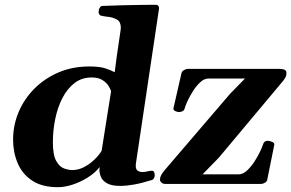

<svg xmlns="http://www.w3.org/2000/svg" viewBox="-20 -776 1228 810"><path d="M224.6 13.7Q157.2 13.7 115.5 -14.2Q73.7 -42 54.4 -87.9Q35.2 -133.8 35.2 -187Q35.2 -247.1 58.3 -302.5Q81.5 -357.9 124.5 -401.4Q167.5 -444.8 226.3 -470.2Q285.2 -495.6 356.4 -495.6Q398.9 -495.6 422.4 -488.3Q445.8 -481 463.9 -471.2L472.7 -539.1L488.8 -648.9Q489.7 -656.7 489.7 -659.2Q489.7 -684.1 473.6 -693.4Q457.5 -702.6 437.5 -704.8Q417.5 -707 405.3 -710Q396 -714.4 396 -725.6Q396 -735.4 400.6 -742.9Q405.3 -750.5 411.1 -751Q455.1 -752.9 500.5 -753.9Q545.9 -754.9 583 -755.4Q620.1 -755.9 638.7 -755.9Q641.1 -755.9 643.8 -754.6Q646.5 -753.4 648.7 -750.2Q650.9 -747.1 650.9 -741.2Q650.9 -740.2 650.9 -739Q650.9 -737.8 650.4 -736.3L553.2 -85.4Q552.7 -82.5 552.7 -76.7Q552.7 -61 561 -55.7Q569.3 -50.3 580.6 -50.3Q591.3 -50.3 602.5 -53Q613.8 -55.7 620.6 -55.7Q627.4 -55.7 630.1 -49.8Q632.8 -43.9 632.8 -37.1Q632.8 -31.7 630.1 -25.4Q627.4 -19 620.6 -16.6Q577.1 -2.9 544.4 2.7Q511.7 8.3 487.8 8.3Q449.7 8.3 430.7 -3.2Q411.6 -14.6 405.5 -30.3Q399.4 -45.9 399.4 -59.1Q399.4 -64.5 400.4 -71.3Q380.9 -46.4 350.1 -27.1Q319.3 -7.8 286.1 2.9Q252.9 13.7 224.6 13.7ZM284.7 -58.6Q310.5 -58.6 334.5 -71Q358.4 -83.5 377.9 -102.3Q397.5 -121.1 408.7 -139.6L448.7 -391.6Q445.3 -402.3 436.3 -415.8Q427.2 -429.2 410.6 -439.2Q394 -449.2 366.7 -449.2Q324.7 -449.2 293.9 -425.3Q263.2 -401.4 242.9 -361.6Q222.7 -321.8 212.9 -273.4Q203.1 -225.1 203.1 -175.8Q203.1 -121.6 217.3 -96.7Q231.4 -71.8 250.7 -65.2Q270 -58.6 284.7 -58.6ZM677.7 0Q667.5 0 661.1 -5.9Q654.8 -11.7 654.8 -18.6Q654.8 -27.3 660.2 -37.6Q665.5 -47.9 676.3 -60.1L950.7 -380.4L1013.7 -444.8H859.9Q841.8 -444.8 824.7 -429Q807.6 -413.1 793.7 -390.9Q779.8 -368.7 770.5 -348.4Q761.2 -328.1 759.3 -319.3Q757.3 -310.1 749.8 -306.6Q742.2 -303.2 734.4 -303.2Q729 -303.2 719.5 -307.4Q710 -311.5 711.9 -319.8L745.1 -465.3Q746.6 -474.1 755.1 -479.5Q763.7 -484.9 771 -485.4H1159.2Q1188.5 -485.4 1188.5 -469.2Q1188.5 -457.5 1184.8 -450.7Q1181.2 -443.8 1173.8 -434.1L902.8 -110.4L834.5 -40.5H986.8Q1004.9 -40.5 1022 -56.4Q1039.1 -72.3 1053.5 -94.5Q1067.9 -116.7 1077.4 -137Q1086.9 -157.2 1089.4 -166Q1093.8 -182.1 1109.9 -182.1Q1115.2 -182.1 1126.7 -178Q1138.2 -173.8 1137.2 -165.5L1107.9 -20Q1106.9 -10.7 1098.4 -5.6Q1089.8 -0.5 1082.5 0Z"/></svg>

Font: Gelasio
Style: Bold Italic
Weight: 700
Italic angle: -8.5°
Designer: Eben Sorkin
Foundry: Eben Sorkin
Version: Version 1.008